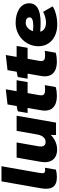

<svg xmlns="http://www.w3.org/2000/svg" viewBox="860 -1620 777 2536"><g transform="rotate(-90 1248.0 -351.5)"><path d="M178 12C213 12 250 7 276 -1L301 -146C291 -144 281 -143 270 -143C229 -143 223 -162 233 -220L321 -720H121L30 -201C4 -56 51 12 178 12Z M543 15C615 15 684 -18 735 -69C733 -48 732 -21 733 0H897L988 -520H788L740 -246C728 -180 693 -137 643 -137C581 -137 577 -187 584 -229L635 -520H435L379 -200C356 -71 415 15 543 15Z M1250 12C1288 12 1333 7 1367 -4L1392 -148C1377 -146 1352 -144 1331 -144C1285 -144 1248 -152 1259 -217L1287 -375H1432L1457 -520H1312L1337 -663L1137 -640L1116 -519C1091 -516 1063 -509 1046 -504L1024 -375H1091L1060 -197C1035 -56 1113 12 1250 12Z M1703 12C1741 12 1786 7 1820 -4L1845 -148C1830 -146 1805 -144 1784 -144C1738 -144 1701 -152 1712 -217L1740 -375H1885L1910 -520H1765L1790 -663L1590 -640L1569 -519C1544 -516 1516 -509 1499 -504L1477 -375H1544L1513 -197C1488 -56 1566 12 1703 12Z M2195 17C2293 17 2387 -12 2433 -44L2360 -170C2320 -149 2272 -132 2219 -132C2160 -132 2111 -154 2098 -208C2142 -205 2182 -203 2218 -203C2387 -203 2473 -254 2473 -354C2473 -474 2351 -533 2215 -533C2041 -533 1906 -397 1906 -232C1906 -75 2031 17 2195 17ZM2105 -303C2122 -359 2163 -400 2217 -400C2255 -400 2287 -387 2287 -348C2287 -310 2233 -300 2172 -300C2150 -300 2127 -301 2105 -303Z"/></g></svg>

Font: Fixel Display Black
Style: Italic
Weight: 900
Italic angle: -10°
Designer: AlfaBravo + MacPaw
Foundry: Kyrylo Tkachov, Marchela Mozhyna, Serhii Makarenko, Maria Weinstein, Zakhar Kryvoshyya
Version: Version 1.210;Glyphs 3.2 (3217)